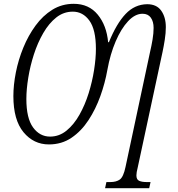

<svg xmlns="http://www.w3.org/2000/svg" viewBox="-20 -745 931 1005"><path d="M530 240 537 208H557Q589 208 607.5 194.5Q626 181 637 129L765 -471Q773 -505 778.5 -538Q784 -571 784 -599Q784 -632 769.5 -652.5Q755 -673 726 -673Q687 -673 650.5 -634Q614 -595 585.5 -528.5Q557 -462 542 -379Q530 -311 505.5 -242.5Q481 -174 443.5 -116.5Q406 -59 354.5 -24Q303 11 236 11Q156 11 103 -53Q50 -117 50 -242Q50 -300 63 -366Q76 -432 102 -495.5Q128 -559 166 -611Q204 -663 254 -694Q304 -725 366 -725Q445 -725 491.5 -668.5Q538 -612 546 -524H550Q590 -622 637.5 -672Q685 -722 750 -723Q800 -723 824 -689Q848 -655 848 -603Q848 -572 842.5 -537Q837 -502 831 -474L701 131Q694 158 694 173Q694 195 708.5 201.5Q723 208 749 208H768L761 240ZM242 -30Q290 -30 328.5 -61.5Q367 -93 396 -144.5Q425 -196 444 -257Q463 -318 472.5 -379Q482 -440 482 -489Q482 -590 448 -637Q414 -684 361 -684Q313 -684 274.5 -653.5Q236 -623 206.5 -572Q177 -521 157.5 -460.5Q138 -400 128 -338.5Q118 -277 118 -227Q118 -126 153 -78Q188 -30 242 -30Z"/></svg>

Font: Noto Serif Condensed Light
Style: Italic
Weight: 300
Width: 3
Italic angle: -12°
Designer: Monotype Design Team
Foundry: Monotype Imaging Inc.
Version: Version 2.014; ttfautohint (v1.8.4.7-5d5b)